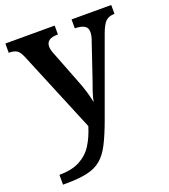

<svg xmlns="http://www.w3.org/2000/svg" viewBox="-140 -636 854 973"><g transform="rotate(-20 286.5 -150.0)"><path d="M32 183Q100 183 143.5 159.5Q187 136 212.5 95Q238 54 254 1L72 -438Q60 -467 45.5 -476.5Q31 -486 5 -486H2V-536H268V-488H265Q205 -488 205 -445Q205 -429 214 -407L282 -232Q296 -198 306.5 -162.5Q317 -127 321 -104Q326 -130 335 -157Q344 -184 352 -205L417 -397Q427 -423 427 -444Q427 -467 410.5 -477Q394 -487 362 -488H359V-536H573V-488H569Q541 -487 525 -471.5Q509 -456 493 -413L342 2Q316 73 292.5 119Q269 165 238.5 190.5Q208 216 162 226Q116 236 45 236H32Z"/></g></svg>

Font: Noto Serif Hentaigana SemiBold
Style: Regular
Weight: 600
Designer: Kazuhiro Yamada
Foundry: nipponia
Version: Version 1.000; ttfautohint (v1.8.4.7-5d5b)